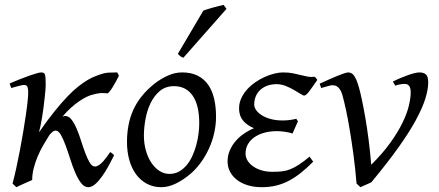

<svg xmlns="http://www.w3.org/2000/svg" viewBox="-20 -758 1824 798"><path d="M454.1 -112.3Q443.8 -91.8 431.2 -68.4Q418.5 -44.9 404.5 -25.4Q390.6 -5.9 376 7.1Q361.3 20 347.2 20Q330.1 20 316.9 2.7Q303.7 -14.6 292.5 -41Q281.2 -67.4 271.7 -97.7Q262.2 -127.9 252.4 -154.3Q242.7 -180.7 232.7 -198Q222.7 -215.3 210.4 -215.3Q205.1 -215.3 198.5 -210.2Q191.9 -205.1 185.1 -196.3Q171.4 -174.8 158.4 -152.1Q145.5 -129.4 135.7 -105.7Q126 -82 119.9 -57.9Q113.8 -33.7 113.8 -9.8Q106.9 -6.8 98.1 -2.9Q89.4 1 80.3 4.9Q71.3 8.8 62.5 12.9Q53.7 17.1 47.9 20L32.2 4.9Q40.5 -25.9 48.3 -62.5Q56.2 -99.1 63.5 -137.2Q70.8 -175.3 76.9 -212.4Q83 -249.5 87.6 -281.2Q92.3 -313 94.7 -336.7Q97.2 -360.4 97.2 -372.1Q97.2 -383.3 95.9 -389.9Q94.7 -396.5 92.5 -399.7Q90.3 -402.8 86.9 -403.8Q83.5 -404.8 79.1 -404.8Q74.7 -404.8 66.2 -402.8Q57.6 -400.9 48.8 -398.4Q40 -396 26.9 -392.1L20 -411.1Q40.5 -419.9 61.3 -428.2Q82 -436.5 100.1 -442.9Q118.2 -449.2 131.6 -453.1Q145 -457 150.9 -457Q157.7 -457 161.6 -454.8Q165.5 -452.6 167.2 -446.8Q168.9 -440.9 169.4 -430.2Q169.9 -419.4 169.9 -401.9Q169.9 -396 168.7 -382.1Q167.5 -368.2 165.5 -350.1Q163.6 -332 160.9 -311.3Q158.2 -290.5 155 -271Q151.9 -251.5 148.4 -234.9Q145 -218.3 142.1 -208Q176.8 -258.3 206.3 -294.9Q235.8 -331.5 260.3 -356.9Q284.7 -382.3 304.9 -398.2Q325.2 -414.1 341.3 -423.8Q357.4 -433.6 369.6 -438.5Q381.8 -443.4 391.1 -446.8Q413.6 -455.1 431.2 -456.1Q448.7 -457 466.8 -457Q470.2 -452.6 471.4 -449.2Q472.7 -445.8 474.1 -442.9Q468.3 -430.7 460.9 -417.5Q453.6 -404.3 447 -393.8Q440.4 -383.3 434.6 -376.5Q428.7 -369.6 425.8 -370.1Q417 -370.6 409.9 -371.1Q402.8 -371.6 395.5 -370.8Q388.2 -370.1 380.1 -368.4Q372.1 -366.7 361.8 -363.8Q352.1 -361.3 338.6 -354.7Q325.2 -348.1 309.1 -337.2Q293 -326.2 275.1 -310.3Q257.3 -294.4 239.7 -273.4Q243.7 -274.9 246.3 -275.4Q249 -275.9 251.5 -275.9Q266.1 -275.9 277.8 -260.3Q289.6 -244.6 299.3 -221.4Q309.1 -198.2 317.6 -170.9Q326.2 -143.6 335 -120.4Q343.8 -97.2 353.3 -81.5Q362.8 -65.9 375 -65.9Q382.8 -65.9 391.4 -71.8Q399.9 -77.6 408 -86.4Q416 -95.2 423.8 -105.7Q431.6 -116.2 438 -126Q443.8 -122.1 446.8 -120.1Q449.7 -118.2 454.1 -112.3Z M808.1 -246.1Q808.1 -320.8 780.8 -360.4Q753.4 -399.9 703.1 -399.9Q668 -399.9 644 -379.6Q620.1 -359.4 605.5 -328.6Q590.8 -297.9 584.5 -262Q578.1 -226.1 578.1 -194.8Q578.1 -162.1 586.2 -133.1Q594.2 -104 608.6 -82.3Q623 -60.5 642.3 -47.9Q661.6 -35.2 684.1 -35.2Q706.5 -35.2 724.4 -45.2Q742.2 -55.2 756.1 -72Q770 -88.9 779.8 -110.6Q789.6 -132.3 795.9 -155.8Q802.2 -179.2 805.2 -202.6Q808.1 -226.1 808.1 -246.1ZM877.9 -272.9Q877.9 -240.2 870.6 -206.8Q863.3 -173.3 849.1 -141.8Q835 -110.4 814.2 -81.8Q793.5 -53.2 766.1 -30.8Q753.4 -20.5 739.3 -11.2Q725.1 -2 710.4 5.1Q695.8 12.2 680.7 16.1Q665.5 20 650.9 20Q616.7 20 590.1 5.6Q563.5 -8.8 545.2 -33.9Q526.9 -59.1 517.3 -93.5Q507.8 -127.9 507.8 -168Q507.8 -203.1 513.7 -235.6Q519.5 -268.1 532.7 -298.3Q545.9 -328.6 567.9 -356.4Q589.8 -384.3 622.1 -410.2Q647 -429.7 676.8 -443.4Q706.5 -457 736.8 -457Q774.9 -457 801.8 -443.4Q828.6 -429.7 845.5 -405.3Q862.3 -380.9 870.1 -347.2Q877.9 -313.5 877.9 -272.9ZM742.2 -518.1Q734.9 -520.5 730.7 -523.4Q726.6 -526.4 719.2 -534.2L825.2 -713.9Q833 -716.8 843.8 -720.2Q854.5 -723.6 866 -726.8Q877.4 -730 888.9 -732.7Q900.4 -735.4 909.2 -737.8L921.4 -721.2Z M1298.8 -425.8Q1276.9 -393.6 1264.2 -377.2Q1251.5 -360.8 1244.6 -360.8Q1239.7 -360.8 1228.3 -368.2Q1216.8 -375.5 1201.2 -384.5Q1185.5 -393.6 1167 -400.9Q1148.4 -408.2 1129.9 -408.2Q1107.4 -408.2 1090.1 -401.6Q1072.8 -395 1060.8 -383.5Q1048.8 -372.1 1042.7 -356.7Q1036.6 -341.3 1036.6 -323.2Q1036.6 -312.5 1044.2 -301Q1051.8 -289.6 1066.7 -279.8Q1081.5 -270 1103.8 -263.7Q1126 -257.3 1154.8 -257.3Q1170.4 -257.3 1184.8 -259.3Q1199.2 -261.2 1211.4 -264.2L1218.3 -253.9L1195.8 -203.1Q1180.7 -208 1163.6 -210.4Q1146.5 -212.9 1130.9 -212.9Q1103 -212.9 1079.3 -206.5Q1055.7 -200.2 1038.1 -188.2Q1020.5 -176.3 1010.5 -158.7Q1000.5 -141.1 1000.5 -119.1Q1000.5 -105 1008.5 -91.3Q1016.6 -77.6 1031.2 -67.1Q1045.9 -56.6 1066.4 -50.3Q1086.9 -43.9 1111.8 -43.9Q1133.8 -43.9 1150.9 -45.7Q1168 -47.4 1185.1 -54Q1202.1 -60.5 1221.4 -73Q1240.7 -85.4 1266.6 -106.9L1281.7 -85.9Q1253.9 -58.1 1228.5 -38.1Q1203.1 -18.1 1177.5 -5.1Q1151.9 7.8 1125 13.9Q1098.1 20 1067.9 20Q1035.2 20 1008.8 11.7Q982.4 3.4 964.1 -11Q945.8 -25.4 935.8 -44.9Q925.8 -64.5 925.8 -86.9Q925.8 -110.4 934.6 -131.6Q943.4 -152.8 958.3 -170.4Q973.1 -188 993.2 -201.9Q1013.2 -215.8 1035.6 -225.1Q1006.3 -237.3 990 -257.1Q973.6 -276.9 973.6 -307.1Q973.6 -329.6 982.7 -349.4Q991.7 -369.1 1006.6 -385.7Q1021.5 -402.3 1040.8 -415.8Q1060.1 -429.2 1080.3 -438.2Q1100.6 -447.3 1120.1 -452.1Q1139.6 -457 1155.8 -457Q1178.7 -457 1196.3 -453.6Q1213.9 -450.2 1229 -446.3Q1244.1 -442.4 1257.8 -439.7Q1271.5 -437 1286.6 -439Q1291 -436.5 1293.5 -433.6Q1295.9 -430.7 1298.8 -425.8Z M1759.8 -416Q1759.8 -386.2 1747.8 -347.9Q1735.8 -309.6 1708.5 -259Q1681.2 -208.5 1635.7 -144.8Q1590.3 -81.1 1523.9 -1Q1519.5 1.5 1513.7 4.2Q1507.8 6.8 1501.5 9.5Q1495.1 12.2 1489 15.1Q1482.9 18.1 1478 20L1461.9 4.9Q1457 -55.2 1449.5 -111.8Q1441.9 -168.5 1433.8 -217Q1425.8 -265.6 1417.5 -303.5Q1409.2 -341.3 1402.8 -363.8Q1398.9 -377 1393.8 -384.8Q1388.7 -392.6 1383.1 -397Q1377.4 -401.4 1371.8 -402.6Q1366.2 -403.8 1361.8 -403.8Q1357.4 -403.8 1349.6 -401.9Q1341.8 -399.9 1334.2 -397.7Q1326.7 -395.5 1314.9 -392.1L1308.6 -410.2Q1329.1 -419.4 1348.1 -428Q1367.2 -436.5 1382.8 -442.9Q1398.4 -449.2 1410.2 -453.1Q1421.9 -457 1427.7 -457Q1441.9 -457 1451.9 -443.1Q1461.9 -429.2 1471.7 -395Q1477.1 -376.5 1484.1 -343.5Q1491.2 -310.5 1498.5 -268.1Q1505.9 -225.6 1512.2 -175.8Q1518.6 -126 1522.9 -73.2Q1570.8 -120.6 1602.5 -165Q1634.3 -209.5 1653.1 -248.3Q1671.9 -287.1 1679.4 -319.1Q1687 -351.1 1687 -374Q1687 -391.1 1681.2 -400.1Q1675.3 -409.2 1661.6 -409.2Q1653.3 -409.2 1643.3 -407.5Q1633.3 -405.8 1623 -401.9L1612.8 -418.9Q1627 -426.3 1643.1 -433.1Q1659.2 -439.9 1674.3 -445.3Q1689.5 -450.7 1702.4 -453.9Q1715.3 -457 1723.6 -457Q1741.2 -457 1750.5 -448.2Q1759.8 -439.5 1759.8 -416Z"/></svg>

Font: Akkhara
Style: Italic
Weight: 400
Italic angle: -7°
Designer: J. Victor Gaultney
Version: Version 1.00 June 13, 2006, initial release